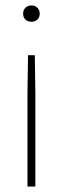

<svg xmlns="http://www.w3.org/2000/svg" viewBox="-20 -526 231 706"><path d="M81 160V-184L83 -323H108L110 -184V160ZM96 -446Q82 -446 73.5 -454Q65 -462 65 -476Q65 -489 73.5 -497.5Q82 -506 96 -506Q109 -506 117.5 -497.5Q126 -489 126 -476Q126 -462 117.5 -454Q109 -446 96 -446Z"/></svg>

Font: Work Sans ExtraLight
Style: Regular
Weight: 200
Designer: Wei Huang
Foundry: Wei Huang
Version: Version 2.010; ttfautohint (v1.8.3)